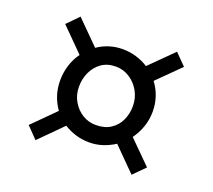

<svg xmlns="http://www.w3.org/2000/svg" viewBox="-103 -803 944 852"><g transform="rotate(20 368.5 -377.0)"><path d="M193.5 -243Q174 -270 163.2 -302.8Q152.5 -335.5 152.5 -372.5Q152.5 -410 163.5 -444.8Q174.5 -479.5 195 -507.5L88 -615L141 -669L249 -561Q274 -578.5 304 -588Q334 -597.5 367 -597.5Q400.5 -597.5 431.5 -588.2Q462.5 -579 488.5 -562L596.5 -669L648.5 -616.5L543 -512Q563.5 -485 574.8 -452Q586 -419 586 -382Q586 -344 574 -309.5Q562 -275 541 -246.5L647 -141L593.5 -87L486.5 -194.5Q460.5 -177.5 430.2 -167.5Q400 -157.5 367 -157.5Q333.5 -157.5 303.2 -166.8Q273 -176 247 -192.5L140.5 -85.5L89 -138.5ZM368 -240Q410 -240 438.2 -258.5Q466.5 -277 480.8 -307.8Q495 -338.5 495 -375Q495 -413.5 477 -445.2Q459 -477 429.2 -495.8Q399.5 -514.5 365 -514.5Q325 -514.5 297.2 -494.8Q269.5 -475 255 -443.2Q240.5 -411.5 240.5 -375Q240.5 -337.5 257.8 -307Q275 -276.5 304 -258.2Q333 -240 368 -240Z"/></g></svg>

Font: Merriweather 36pt SemiBold
Style: Regular
Weight: 600
Version: Version 2.100